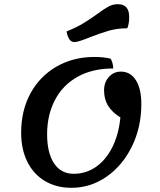

<svg xmlns="http://www.w3.org/2000/svg" viewBox="-20 -872 765 917"><path d="M81 -238Q81 -344 125.5 -426Q170 -508 250 -554Q330 -600 431 -600Q473 -600 508 -592Q519 -576 521 -545Q421 -545 350 -505Q279 -465 242 -393.5Q205 -322 205 -231Q205 -142 238 -92Q271 -42 332 -42Q391 -42 438.5 -75Q486 -108 516.5 -169Q547 -230 555 -311Q514 -337 495.5 -368Q477 -399 477 -441Q477 -479 500 -504.5Q523 -530 557 -530Q603 -530 629 -489Q655 -448 655 -375Q655 -265 610.5 -173.5Q566 -82 489.5 -28.5Q413 25 321 25Q249 25 194.5 -7.5Q140 -40 110.5 -99.5Q81 -159 81 -238ZM298 -722Q341 -739 374 -758.5Q407 -778 443 -804Q478 -830 498.5 -841Q519 -852 543 -852Q597 -852 597 -791Q597 -758 588 -737Q541 -737 500.5 -725.5Q460 -714 404 -692Q353 -671 335 -671Q307 -671 298 -722Z"/></svg>

Font: Lemonada
Style: Regular
Weight: 400
Designer: Mohamed Gaber (Arabic) Eduardo Tunni (Latin)
Foundry: Kief Type Foundry
Version: Version 3.006